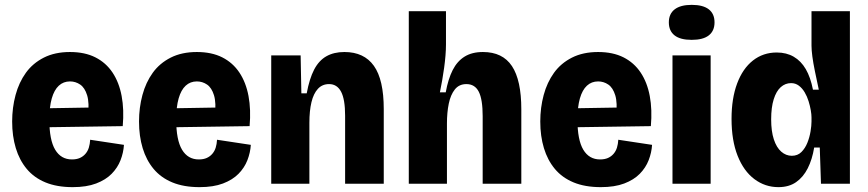

<svg xmlns="http://www.w3.org/2000/svg" viewBox="-20 -756 3572 790"><path d="M279 14Q214 14 167 -5.5Q120 -25 90 -61Q60 -97 45 -146.5Q30 -196 30 -256Q30 -313 44 -365Q58 -417 86.5 -456.5Q115 -496 160.5 -519Q206 -542 268 -542Q329 -542 372.5 -520Q416 -498 443 -457.5Q470 -417 480.5 -361Q491 -305 485 -237L142 -232V-310L379 -314L342 -279Q348 -333 338.5 -364Q329 -395 310 -408Q291 -421 268 -421Q241 -421 222 -403.5Q203 -386 193 -351Q183 -316 183 -264Q183 -180 207 -140Q231 -100 276 -100Q295 -100 308.5 -106Q322 -112 331.5 -123Q341 -134 345.5 -148.5Q350 -163 351 -181L490 -160Q488 -128 476 -97Q464 -66 439.5 -41Q415 -16 375.5 -1Q336 14 279 14Z M801 14Q736 14 689 -5.5Q642 -25 612 -61Q582 -97 567 -146.5Q552 -196 552 -256Q552 -313 566 -365Q580 -417 608.5 -456.5Q637 -496 682.5 -519Q728 -542 790 -542Q851 -542 894.5 -520Q938 -498 965 -457.5Q992 -417 1002.5 -361Q1013 -305 1007 -237L664 -232V-310L901 -314L864 -279Q870 -333 860.5 -364Q851 -395 832 -408Q813 -421 790 -421Q763 -421 744 -403.5Q725 -386 715 -351Q705 -316 705 -264Q705 -180 729 -140Q753 -100 798 -100Q817 -100 830.5 -106Q844 -112 853.5 -123Q863 -134 867.5 -148.5Q872 -163 873 -181L1012 -160Q1010 -128 998 -97Q986 -66 961.5 -41Q937 -16 897.5 -1Q858 14 801 14Z M1096 0V-324V-528H1217L1220 -372H1242Q1253 -432 1272.5 -469.5Q1292 -507 1323 -524.5Q1354 -542 1397 -542Q1478 -542 1518.5 -485Q1559 -428 1559 -307V0H1400V-280Q1400 -347 1383.5 -378.5Q1367 -410 1334 -410Q1306 -410 1288 -390.5Q1270 -371 1261.5 -335.5Q1253 -300 1253 -251V0Z M1662 0V-327V-710H1815V-573Q1815 -552 1813 -527.5Q1811 -503 1807.5 -477.5Q1804 -452 1799.5 -426Q1795 -400 1790 -376H1814Q1824 -431 1842.5 -467.5Q1861 -504 1891.5 -523Q1922 -542 1967 -542Q2048 -542 2086.5 -484Q2125 -426 2125 -306V0H1966V-278Q1966 -347 1950 -378.5Q1934 -410 1899 -410Q1869 -410 1851.5 -388Q1834 -366 1826.5 -329.5Q1819 -293 1819 -248V0Z M2452 14Q2387 14 2340 -5.5Q2293 -25 2263 -61Q2233 -97 2218 -146.5Q2203 -196 2203 -256Q2203 -313 2217 -365Q2231 -417 2259.5 -456.5Q2288 -496 2333.5 -519Q2379 -542 2441 -542Q2502 -542 2545.5 -520Q2589 -498 2616 -457.5Q2643 -417 2653.5 -361Q2664 -305 2658 -237L2315 -232V-310L2552 -314L2515 -279Q2521 -333 2511.5 -364Q2502 -395 2483 -408Q2464 -421 2441 -421Q2414 -421 2395 -403.5Q2376 -386 2366 -351Q2356 -316 2356 -264Q2356 -180 2380 -140Q2404 -100 2449 -100Q2468 -100 2481.5 -106Q2495 -112 2504.5 -123Q2514 -134 2518.5 -148.5Q2523 -163 2524 -181L2663 -160Q2661 -128 2649 -97Q2637 -66 2612.5 -41Q2588 -16 2548.5 -1Q2509 14 2452 14Z M2747 0V-528H2904V0ZM2826 -592Q2779 -592 2755.5 -610.5Q2732 -629 2732 -664Q2732 -699 2756 -717.5Q2780 -736 2826 -736Q2873 -736 2896.5 -717.5Q2920 -699 2920 -664Q2920 -629 2896.5 -610.5Q2873 -592 2826 -592Z M3183 14Q3128 14 3084 -19Q3040 -52 3015 -115Q2990 -178 2990 -267Q2990 -351 3013 -412.5Q3036 -474 3078 -507Q3120 -540 3176 -540Q3216 -540 3246 -522.5Q3276 -505 3295.5 -471.5Q3315 -438 3325 -387H3349Q3340 -429 3333 -463Q3326 -497 3322.5 -523.5Q3319 -550 3319 -568V-710H3477V-261V0H3358L3353 -149H3330Q3322 -100 3303.5 -63.5Q3285 -27 3255.5 -6.5Q3226 14 3183 14ZM3238 -115Q3262 -115 3277.5 -130.5Q3293 -146 3302 -168.5Q3311 -191 3315 -215Q3319 -239 3319 -256V-273Q3319 -285 3316 -302.5Q3313 -320 3307 -339.5Q3301 -359 3291 -376Q3281 -393 3267 -403.5Q3253 -414 3235 -414Q3211 -414 3192.5 -397.5Q3174 -381 3163.5 -347.5Q3153 -314 3153 -265Q3153 -216 3164 -182.5Q3175 -149 3194.5 -132Q3214 -115 3238 -115Z"/></svg>

Font: Bricolage Grotesque SemiCondensed ExtraBold
Style: Regular
Weight: 800
Width: 4
Designer: Mathieu Triay
Foundry: Atelier Triay
Version: Version 1.001;gftools[0.9.33.dev8+g029e19f]